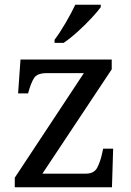

<svg xmlns="http://www.w3.org/2000/svg" viewBox="-20 -786 551 806"><path d="M42 0V-40L332 -479H176Q136 -479 123 -458.5Q110 -438 99 -398L98 -394H56L66 -536H449V-495L158 -57H340Q375 -57 388 -82Q401 -107 408 -139L413 -162H455L450 0ZM209 -619Q231 -648 255.5 -690Q280 -732 296 -766H403V-756Q391 -739 364 -710Q337 -681 305.5 -652.5Q274 -624 247 -606H209Z"/></svg>

Font: Noto Serif Makasar
Style: Regular
Weight: 400
Designer: Sérgio Martins
Version: Version 1.001; ttfautohint (v1.8.4.7-5d5b)